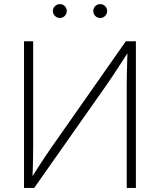

<svg xmlns="http://www.w3.org/2000/svg" viewBox="-20 -932 793 952"><path d="M653.8 0H608.4V-506.3Q608.4 -529.8 608.9 -557.9Q609.4 -585.9 610.4 -618.2Q611.3 -650.4 612.3 -685.5L622.1 -683.6Q598.6 -647.5 578.9 -616.7Q559.1 -585.9 541 -558.8Q522.9 -531.7 504.9 -505.9L149.4 0H99.1V-727.5H144.5V-209Q144.5 -185.1 144 -157.5Q143.6 -129.9 142.8 -100.6Q142.1 -71.3 140.6 -41.5L131.3 -43Q149.9 -72.3 168 -100.6Q186 -128.9 203.6 -155Q221.2 -181.2 236.8 -203.6L604 -727.5H653.8ZM477.1 -842.8Q462.4 -842.8 452.4 -853Q442.4 -863.3 442.4 -877.4Q442.4 -891.6 452.4 -901.6Q462.4 -911.6 477.1 -911.6Q491.2 -911.6 501.2 -901.6Q511.2 -891.6 511.2 -877.4Q511.2 -863.3 501.2 -853Q491.2 -842.8 477.1 -842.8ZM276.9 -842.8Q262.7 -842.8 252.4 -853Q242.2 -863.3 242.2 -877.4Q242.2 -891.6 252.4 -901.6Q262.7 -911.6 276.9 -911.6Q291.5 -911.6 301.3 -901.6Q311 -891.6 311 -877.4Q311 -863.3 301 -853Q291 -842.8 276.9 -842.8Z"/></svg>

Font: Inter 18pt ExtraLight
Style: Regular
Weight: 250
Designer: Rasmus Andersson
Foundry: rsms
Version: Version 4.001;git-66647c0bb